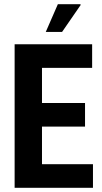

<svg xmlns="http://www.w3.org/2000/svg" viewBox="-20 -899 489 919"><path d="M50 0V-687H421V-574H181V-406H387V-293H181V-113H425V0ZM199 -746 257 -879H365L366 -875L277 -746Z"/></svg>

Font: Archivo ExtraCondensed
Style: Bold
Weight: 700
Width: 2
Designer: Hector Gatti
Foundry: Omnibus-Type
Version: Version 2.001